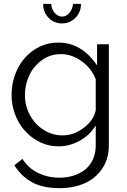

<svg xmlns="http://www.w3.org/2000/svg" viewBox="-20 -750 658 993"><path d="M357.9 -730H398.9Q398.9 -687.5 370.4 -658.2Q341.8 -628.9 300.8 -628.9Q259.3 -628.9 231.2 -658Q203.1 -687 203.1 -730H245.1Q245.1 -704.6 262.2 -684.3Q279.3 -664.1 300.8 -664.1Q321.8 -664.1 338.4 -683.1Q355 -702.1 357.9 -730ZM40 -258.8Q40 -331.1 70.3 -392.8Q100.6 -454.6 156.5 -492.2Q212.4 -529.8 282.2 -529.8Q401.4 -529.8 481.9 -412.1V-521H543V2Q543 72.3 507.8 123.3Q472.7 174.3 415.8 198.7Q358.9 223.1 288.1 223.1Q202.1 223.1 146.5 192.9Q90.8 162.6 54.2 105L96.2 71.8Q126 119.6 176.8 144.3Q227.5 168.9 288.1 168.9Q326.7 168.9 360.1 158.4Q393.6 147.9 419.4 127.7Q445.3 107.4 460.2 75Q475.1 42.5 475.1 2V-101.1Q445.3 -51.8 393.1 -22.5Q340.8 6.8 284.2 6.8Q214.8 6.8 158.2 -31Q101.6 -68.8 70.8 -129.4Q40 -189.9 40 -258.8ZM475.1 -179.2V-339.8Q453.6 -396.5 402.3 -433.3Q351.1 -470.2 294.9 -470.2Q239.3 -470.2 195.8 -438.2Q152.3 -406.2 130.6 -358.4Q108.9 -310.5 108.9 -257.8Q108.9 -202.6 134.8 -154.8Q160.6 -106.9 205.6 -78.4Q250.5 -49.8 303.2 -49.8Q362.8 -49.8 414.3 -89.8Q465.8 -129.9 475.1 -179.2Z"/></svg>

Font: Rawline
Style: Regular
Weight: 400
Designer: Matt McInerney, Pablo Impallari, Rodrigo Fuenzalida
Foundry: Matt McInerney, Pablo Impallari, Rodrigo Fuenzalida
Version: Version 4.020;PS 004.020;hotconv 1.0.88;makeotf.lib2.5.64775